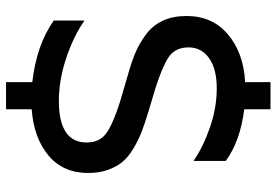

<svg xmlns="http://www.w3.org/2000/svg" viewBox="-160 -661 916 636"><g transform="rotate(90 298.0 -343.0)"><path d="M452 -172Q452 -215 421.5 -237Q391 -259 319 -282L227 -309Q184 -321 153.5 -334Q123 -347 93.5 -369Q64 -391 48.5 -424.5Q33 -458 33 -503Q33 -589 94.5 -640.5Q156 -692 252 -697V-781H342V-694Q447 -681 513 -633V-526Q467 -558 402 -580.5Q337 -603 273 -603Q208 -603 172.5 -577.5Q137 -552 137 -510Q137 -465 169.5 -443.5Q202 -422 275 -399L352 -376Q391 -364 417 -354Q443 -344 471 -327.5Q499 -311 515.5 -291.5Q532 -272 542.5 -243Q553 -214 553 -177Q553 -94 495 -45.5Q437 3 342 10V95H252V8Q129 -6 48 -63V-165Q99 -129 172 -104.5Q245 -80 314 -80Q452 -80 452 -172Z"/></g></svg>

Font: Roundo Medium
Style: Regular
Weight: 500
Designer: Namrata Goyal (Gurmukhi), Shiva Nallaperumal (Latin)
Foundry: Indian Type Foundry
Version: Version 1.000;PS 1.0;hotconv 1.0.88;makeotf.lib2.5.647800